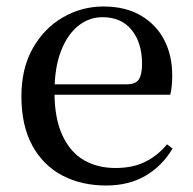

<svg xmlns="http://www.w3.org/2000/svg" viewBox="-20 -557 594 592"><path d="M307 15Q231 15 172 -16Q113 -47 79.5 -108.5Q46 -170 46 -260Q46 -346 81 -408Q116 -470 174 -503.5Q232 -537 299 -537Q367 -537 414.5 -509Q462 -481 486.5 -433.5Q511 -386 511 -325Q511 -289 505 -265H90V-297H370Q398 -297 408 -312Q418 -327 418 -360Q418 -425 386 -464.5Q354 -504 296 -504Q255 -504 221.5 -477.5Q188 -451 168 -399.5Q148 -348 148 -273Q148 -192 172.5 -139.5Q197 -87 239 -63Q281 -39 336 -39Q389 -39 427.5 -58Q466 -77 495 -112L512 -99Q480 -45 428.5 -15Q377 15 307 15Z"/></svg>

Font: Noto Serif JP ExtraLight Medium
Style: Regular
Weight: 500
Version: Version 2.003-H1;hotconv 1.1.1;makeotfexe 2.6.0